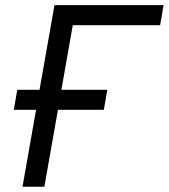

<svg xmlns="http://www.w3.org/2000/svg" viewBox="-20 -713 644 733"><path d="M65.9 0 117.7 -293.9H32.7L45.9 -370.1H130.9L188 -693.4H604.5L591.3 -616.7H257.8L214.4 -370.1H389.6L376.5 -293.9H201.2L149.4 0Z"/></svg>

Font: CaskaydiaCove NFP SemiLight
Style: Italic
Weight: 350
Italic angle: -10°
Designer: Aaron Bell
Foundry: Saja Typeworks
Version: Version 2111.001; VTT 6.35;Nerd Fonts 3.1.1